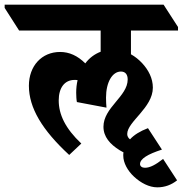

<svg xmlns="http://www.w3.org/2000/svg" viewBox="-85 -647 784 824"><path d="M212 18 264 -31C195 -96 167 -156 167 -216C167 -270 192 -304 235 -304C239 -304 244 -304 248 -303C244 -286 242 -268 242 -249C242 -236 243 -218 245 -209L372 -185C371 -196 370 -212 370 -228C370 -294 397 -340 434 -340C454 -340 463 -326 463 -306C463 -233 359 -186 359 -103C359 -60 387 -28 429 -2C434 1 439 4 445 7C444 11 444 16 444 21C444 52 463 86 490 111C519 138 555 157 590 157C623 157 651 146 675 127L615 35C583 60 559 73 537 73C525 73 516 67 516 57C516 35 548 15 610 -5L550 -97C516 -84 490 -68 473 -49C465 -55 461 -63 461 -72C461 -125 571 -184 571 -271C571 -311 552 -347 525 -376C511 -391 495 -404 477 -414V-516H679V-531L617 -627H-65V-613L-3 -516H347V-425C321 -415 298 -398 281 -375C248 -408 212 -424 173 -424C94 -424 39 -364 39 -279C39 -184 96 -89 212 18Z"/></svg>

Font: Noto Serif Devanagari ExtraCondensed Black
Style: Regular
Weight: 900
Width: 2
Designer: Universal Thirst, Indian Type Foundry and the Monotype Design Team
Foundry: Monotype Imaging Inc.
Version: Version 2.004